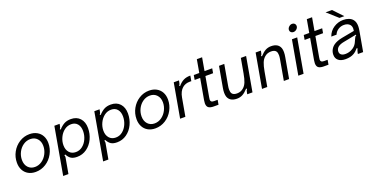

<svg xmlns="http://www.w3.org/2000/svg" viewBox="-22 -1740 5724 2917"><g transform="rotate(-20 2839.5 -281.5)"><path d="M45 -218Q45 -310 88.5 -389Q132 -468 207 -515.5Q282 -563 371 -563Q439 -563 490.5 -534.5Q542 -506 569.5 -455Q597 -404 597 -338Q597 -247 553.5 -166.5Q510 -86 434.5 -38Q359 10 269 10Q201 10 150.5 -18.5Q100 -47 72.5 -98.5Q45 -150 45 -218ZM510 -323Q510 -396 468 -442Q426 -488 357 -488Q295 -488 243 -452Q191 -416 161 -357Q131 -298 131 -232Q131 -157 173 -111Q215 -65 283 -65Q345 -65 397 -101.5Q449 -138 479.5 -198Q510 -258 510 -323Z M1241 -346Q1241 -253 1202.5 -171Q1164 -89 1094.5 -39.5Q1025 10 938 10Q877 10 841.5 -12Q806 -34 777 -87L761 -78Q768 -67 768 -52Q768 -48 766 -36L722 210H637L772 -553H857L850 -517Q846 -498 843 -491.5Q840 -485 831 -475L843 -466Q891 -518 935 -540.5Q979 -563 1040 -563Q1134 -563 1187.5 -504Q1241 -445 1241 -346ZM800 -227Q800 -154 839 -109.5Q878 -65 944 -65Q1005 -65 1053 -103Q1101 -141 1128 -202Q1155 -263 1155 -329Q1155 -401 1119 -444.5Q1083 -488 1018 -488Q956 -488 906.5 -450Q857 -412 828.5 -351.5Q800 -291 800 -227Z M1887 -346Q1887 -253 1848.5 -171Q1810 -89 1740.5 -39.5Q1671 10 1584 10Q1523 10 1487.5 -12Q1452 -34 1423 -87L1407 -78Q1414 -67 1414 -52Q1414 -48 1412 -36L1368 210H1283L1418 -553H1503L1496 -517Q1492 -498 1489 -491.5Q1486 -485 1477 -475L1489 -466Q1537 -518 1581 -540.5Q1625 -563 1686 -563Q1780 -563 1833.5 -504Q1887 -445 1887 -346ZM1446 -227Q1446 -154 1485 -109.5Q1524 -65 1590 -65Q1651 -65 1699 -103Q1747 -141 1774 -202Q1801 -263 1801 -329Q1801 -401 1765 -444.5Q1729 -488 1664 -488Q1602 -488 1552.5 -450Q1503 -412 1474.5 -351.5Q1446 -291 1446 -227Z M1979 -218Q1979 -310 2022.5 -389Q2066 -468 2141 -515.5Q2216 -563 2305 -563Q2373 -563 2424.5 -534.5Q2476 -506 2503.5 -455Q2531 -404 2531 -338Q2531 -247 2487.5 -166.5Q2444 -86 2368.5 -38Q2293 10 2203 10Q2135 10 2084.5 -18.5Q2034 -47 2006.5 -98.5Q1979 -150 1979 -218ZM2444 -323Q2444 -396 2402 -442Q2360 -488 2291 -488Q2229 -488 2177 -452Q2125 -416 2095 -357Q2065 -298 2065 -232Q2065 -157 2107 -111Q2149 -65 2217 -65Q2279 -65 2331 -101.5Q2383 -138 2413.5 -198Q2444 -258 2444 -323Z M2604 0 2702 -553H2787L2780 -517Q2776 -491 2761 -475L2773 -466Q2816 -517 2862 -540Q2908 -563 2970 -563H2974L2959 -478H2930Q2863 -478 2815 -438Q2758 -390 2741 -291L2689 0Z M3148 0Q3093 0 3065 -20Q3037 -40 3037 -91Q3037 -109 3042 -139L3102 -478H3013L3026 -553H3115L3152 -763H3237L3200 -553H3324L3311 -478H3187L3130 -156Q3125 -133 3125 -118Q3125 -96 3137.5 -85.5Q3150 -75 3181 -75H3238L3225 0Z M3376 -77Q3367 -104 3367 -141Q3367 -178 3375 -220L3434 -553H3519L3460 -220Q3454 -187 3454 -161Q3454 -119 3470 -96Q3492 -65 3550 -65Q3614 -65 3658 -106Q3690 -134 3710 -183Q3730 -232 3745 -317L3787 -553H3872L3774 0H3689L3696 -36Q3700 -62 3715 -78L3703 -87Q3656 -35 3614.5 -12.5Q3573 10 3523 10Q3407 10 3376 -77Z M3928 0 4026 -553H4111L4104 -517Q4100 -491 4085 -475L4097 -466Q4144 -518 4185.5 -540.5Q4227 -563 4277 -563Q4393 -563 4424 -476Q4433 -449 4433 -412Q4433 -375 4425 -333L4366 0H4281L4340 -333Q4346 -366 4346 -392Q4346 -434 4330 -457Q4308 -488 4250 -488Q4186 -488 4142 -447Q4110 -419 4090 -370Q4070 -321 4055 -236L4013 0Z M4600 0H4515L4613 -553H4698ZM4618 -699Q4618 -728 4641.5 -750.5Q4665 -773 4695 -773Q4719 -773 4734.5 -758Q4750 -743 4750 -721Q4750 -692 4726.5 -670Q4703 -648 4673 -648Q4649 -648 4633.5 -662.5Q4618 -677 4618 -699Z M4926 0Q4871 0 4843 -20Q4815 -40 4815 -91Q4815 -109 4820 -139L4880 -478H4791L4804 -553H4893L4930 -763H5015L4978 -553H5102L5089 -478H4965L4908 -156Q4903 -133 4903 -118Q4903 -96 4915.5 -85.5Q4928 -75 4959 -75H5016L5003 0Z M5123 -115Q5123 -159 5143 -197Q5163 -235 5200 -261Q5250 -296 5336 -313L5540 -351Q5544 -368 5544 -388Q5544 -425 5524 -450Q5492 -488 5428 -488Q5377 -488 5334.5 -460.5Q5292 -433 5274 -387H5189Q5218 -470 5289 -516.5Q5360 -563 5443 -563Q5492 -563 5531 -548.5Q5570 -534 5594 -506Q5628 -467 5628 -398Q5628 -366 5621 -326L5563 0H5478L5483 -26Q5487 -48 5503 -83L5490 -89Q5456 -46 5415 -22Q5361 10 5278 10Q5205 10 5164 -23Q5123 -56 5123 -115ZM5393 -84Q5430 -101 5452.5 -122.5Q5475 -144 5489 -170Q5503 -196 5522 -241Q5528 -256 5534 -263Q5540 -270 5550 -271V-287L5416 -260L5343 -246Q5278 -234 5245 -207Q5211 -179 5211 -134Q5211 -102 5235 -83.5Q5259 -65 5302 -65Q5350 -65 5393 -84ZM5337 -763 5481 -611H5403L5233 -763Z"/></g></svg>

Font: Open Sauce Sans
Style: Italic
Weight: 400
Italic angle: -10°
Designer: Alfredo Marco Pradil
Foundry: Creative Sauce Fz LLC
Version: Version 1.477